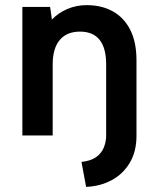

<svg xmlns="http://www.w3.org/2000/svg" viewBox="-20 -527 610 747"><path d="M67 -500H175L182 -451Q207 -477 242 -492Q277 -507 317 -507Q376 -507 419.5 -482.5Q463 -458 487 -410.5Q511 -363 511 -292V0H393V-277Q393 -340 367.5 -372Q342 -404 291 -404Q240 -404 212.5 -371.5Q185 -339 185 -276V0H67ZM393 1V-85H511V2Q511 63 484.5 107Q458 151 413.5 174.5Q369 198 315 200L297 103Q334 99 355 83.5Q376 68 384.5 45.5Q393 23 393 1Z"/></svg>

Font: Albert Sans SemiBold
Style: Regular
Weight: 600
Designer: Andreas Rasmussen
Foundry: a.Foundry
Version: Version 1.025